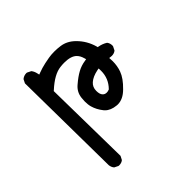

<svg xmlns="http://www.w3.org/2000/svg" viewBox="-146 -544 792 792"><g transform="rotate(-45 250.0 -148.0)"><path d="M115.2 122.1Q129.4 122.1 138.7 114.3L147 98.1L141.1 -285.6L143.6 -287.6Q191.9 -332 231 -336.4Q243.7 -337.9 254.4 -337.9Q293.5 -337.9 310.5 -320.8Q321.3 -310.1 326.2 -292L328.6 -284.2L320.3 -282.7Q296.4 -279.3 275.9 -268.1Q254.9 -256.8 230 -235.4Q206.1 -215.8 202.6 -185.5Q201.2 -173.8 201.2 -164.6Q201.2 -145.5 205.1 -132.3Q211.9 -107.9 230 -85L234.4 -80.1Q251.5 -63 282.2 -60.1Q285.6 -59.6 289.1 -59.6Q319.8 -59.6 348.1 -87.9Q381.3 -120.1 391.6 -148.9Q400.4 -173.3 400.4 -201.2Q400.4 -206.1 399.4 -220.2Q410.6 -218.8 413.1 -218.8Q427.2 -218.8 436.5 -226.6L444.8 -243.2Q445.3 -245.1 445.3 -247.1Q445.3 -261.2 437.5 -271Q421.4 -281.2 401.9 -284.7L397.5 -285.6L396.5 -290Q384.3 -334 352.5 -365.7Q325.7 -392.6 292 -397Q275.4 -399.4 257.3 -399.4Q239.3 -399.4 224.1 -396.7Q209 -394 197.8 -391.6Q175.3 -386.7 154.8 -378.9L147 -376L145 -384.3Q142.1 -398.9 133.8 -409.2L117.2 -417.5Q115.7 -418 113.8 -418Q99.1 -418 87.9 -408.7L79.6 -392.1L85.4 91.3Q86.9 104 94.7 113.3L111.3 121.6Q113.3 122.1 115.2 122.1ZM291.5 -126.5Q280.8 -126.5 274.4 -133.3Q265.6 -141.6 265.6 -162.1Q265.6 -184.1 281.2 -197.8Q298.3 -212.9 329.6 -219.2L337.9 -220.7Q338.4 -209.5 338.4 -206.5Q338.4 -162.1 307.1 -130.4L305.7 -129.4L303.7 -128.9Q297.9 -126.5 291.5 -126.5Z"/></g></svg>

Font: Bakudai
Style: ExtraLight
Weight: 200
Version: Version 1.48